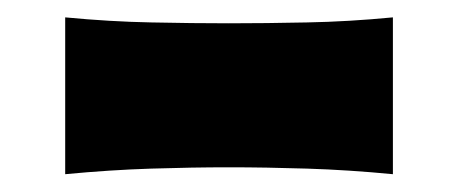

<svg xmlns="http://www.w3.org/2000/svg" viewBox="-20 -452 524 220"><path d="M54.7 -252.4V-432.1Q106 -427.2 153.3 -426.3Q200.7 -425.3 242.2 -425.3Q284.2 -425.3 331.8 -426.3Q379.4 -427.2 430.2 -432.1V-252.4Q379.4 -257.3 331.8 -258.8Q284.2 -260.3 242.2 -260.3Q200.7 -260.3 153.3 -258.8Q106 -257.3 54.7 -252.4Z"/></svg>

Font: Pinar DS1 ExtraBold
Style: Regular
Weight: 800
Designer: Amin Abedi
Version: Version 3.000